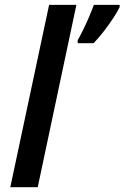

<svg xmlns="http://www.w3.org/2000/svg" viewBox="-20 -780 519 800"><path d="M22.9 0 184.6 -759.8H298.3L137.2 0ZM303.7 -600.1V-612.3Q314 -630.4 326.9 -656.7Q339.8 -683.1 351.6 -710.7Q363.3 -738.3 371.1 -759.8H478.5V-750.5Q469.2 -731 451.9 -704.6Q434.6 -678.2 413.3 -650.6Q392.1 -623 370.1 -600.1Z"/></svg>

Font: Open Sans SemiBold
Style: Italic
Weight: 600
Italic angle: -12°
Designer: Monotype Design Team
Foundry: Monotype Imaging Inc.
Version: Version 3.003; ttfautohint (v1.8.4)